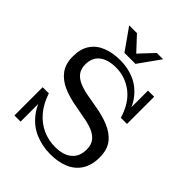

<svg xmlns="http://www.w3.org/2000/svg" viewBox="-245 -1019 1169 1169"><g transform="rotate(45 339.0 -434.5)"><path d="M393 13Q323 13 262 -13Q201 -39 158 -95.5Q115 -152 98 -243H125Q147 -176 185.5 -130.5Q224 -85 274.5 -62Q325 -39 383 -39Q453 -39 491.5 -71.5Q530 -104 530 -164Q530 -206 510 -230.5Q490 -255 456 -268.5Q422 -282 381 -289L301 -304Q235 -315 182.5 -337.5Q130 -360 99.5 -400.5Q69 -441 69 -506Q69 -571 97 -612.5Q125 -654 175.5 -674Q226 -694 291 -694Q356 -694 412.5 -669.5Q469 -645 510 -591Q551 -537 567 -448H540Q511 -546 447 -595Q383 -644 304 -644Q234 -644 195.5 -613.5Q157 -583 157 -525Q157 -486 175.5 -462Q194 -438 226 -424.5Q258 -411 299 -403L378 -389Q448 -378 502.5 -355.5Q557 -333 588.5 -293Q620 -253 620 -186Q620 -120 592 -75.5Q564 -31 513 -9Q462 13 393 13ZM72 0V-243H98L125 -195V0ZM567 -448 540 -495V-682H593V-448ZM276 -743 178 -882H245L351 -768H309L416 -882H470L371 -743Z"/></g></svg>

Font: Montagu Slab
Style: Bold
Weight: 700
Designer: Florian Karsten
Foundry: Florian Karsten
Version: Version 1.000